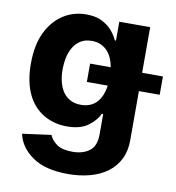

<svg xmlns="http://www.w3.org/2000/svg" viewBox="-85 -629 843 920"><g transform="rotate(10 337.0 -169.0)"><path d="M40.1 -273.8Q40.1 -366.5 70.7 -428.6Q85.9 -459.5 106.4 -482.8Q126.8 -506 151.3 -521.5Q175.8 -536.9 203.5 -544.7Q231.2 -552.6 261 -552.6Q307.5 -552.6 337.7 -537.3Q369 -521.3 388 -498.9Q407 -476.6 416.9 -453.8H422.6V-545.5H572.8V-323.5H674V-234.4H572.8V5.3Q572.8 57.5 553.1 96.9Q533.4 136.4 497.9 162.8Q462.4 189.3 413.4 202.6Q364.3 215.9 306.1 215.9Q195.7 215.9 133.2 172.2Q70.3 128.2 56.8 63.9L196.7 45.1Q206 69.2 233 88.8Q258.9 107.2 309.7 107.2Q359 107.2 391.3 83.5Q423.3 59.7 423.3 3.2V-96.6H416.9Q402 -63.2 364.3 -35.5Q326.7 -7.8 261.4 -7.8Q199.9 -7.8 149.9 -36.6Q124.6 -51.1 104.4 -73Q84.2 -94.8 69.8 -124.3Q55.4 -153.8 47.8 -191.1Q40.1 -228.3 40.1 -273.8ZM309.3 -121.4Q357.2 -121.4 385.3 -150.4Q413.4 -179.3 421.2 -234.4H319.6V-323.5H420.1Q416.2 -345.9 407.8 -365.6Q399.5 -385.3 385.8 -400.2Q372.2 -415.1 353.3 -423.7Q334.5 -432.2 309.3 -432.2Q276.6 -432.2 254.6 -417.8Q232.6 -403.4 219.3 -380.9Q206 -358.3 200.3 -330.3Q194.6 -302.2 194.6 -274.5Q194.6 -239.3 202.1 -210.9Q209.5 -182.5 224.1 -162.6Q238.6 -142.8 260.1 -132.1Q281.6 -121.4 309.3 -121.4Z"/></g></svg>

Font: Inter P
Style: Bold
Weight: 700
Designer: Rasmus Andersson
Foundry: rsms
Version: Version 3.018;git-588b23468